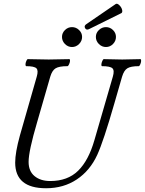

<svg xmlns="http://www.w3.org/2000/svg" viewBox="-20 -980 765 1013"><path d="M451.2 -827.1Q436 -818.8 429 -831.3Q421.9 -843.8 436 -853L590.8 -959Q598.6 -963.4 609.6 -952.6Q620.6 -941.9 624 -929.2Q627.4 -916.5 621.1 -911.1ZM307.1 -785.2Q307.1 -806.2 322.8 -821.5Q338.4 -836.9 359.9 -836.9Q381.3 -836.9 397.2 -821.5Q413.1 -806.2 413.1 -785.2Q413.1 -763.7 397.2 -747.8Q381.3 -731.9 359.9 -731.9Q338.4 -731.9 322.8 -747.8Q307.1 -763.7 307.1 -785.2ZM485.8 -785.2Q485.8 -806.2 501.7 -821.5Q517.6 -836.9 539.1 -836.9Q560.5 -836.9 576.2 -821.5Q591.8 -806.2 591.8 -785.2Q591.8 -763.7 576.2 -747.8Q560.5 -731.9 539.1 -731.9Q517.6 -731.9 501.7 -747.8Q485.8 -763.7 485.8 -785.2ZM223.1 13.2Q60.1 13.2 60.1 -122.1Q60.1 -175.3 85 -265.1L173.8 -575.2Q183.6 -608.4 172.1 -619.6Q160.6 -630.9 118.2 -630.9Q114.3 -632.3 114.5 -640.6Q114.7 -648.9 118.9 -658.4Q123 -668 127 -668Q201.2 -666 236.8 -666Q275.9 -666 346.2 -668Q350.1 -666.5 349.4 -658.2Q348.6 -649.9 344.2 -640.4Q339.8 -630.9 335.9 -630.9Q292 -630.9 273.4 -619.6Q254.9 -608.4 245.1 -575.2L175.8 -335Q130.9 -182.6 130.9 -126Q130.9 -76.7 162.4 -50.8Q193.8 -24.9 245.1 -24.9Q336.9 -24.9 392.1 -79.1Q447.3 -133.3 478 -240.2L575.2 -575.2Q585 -608.4 573.2 -619.6Q561.5 -630.9 518.1 -630.9Q514.2 -632.3 514.9 -640.6Q515.6 -648.9 519.8 -658.4Q523.9 -668 527.8 -668Q594.2 -666 625 -666Q656.7 -666 721.2 -668Q725.1 -666.5 724.6 -658.2Q724.1 -649.9 720 -640.4Q715.8 -630.9 711.9 -630.9Q669.9 -630.9 651.9 -619.6Q633.8 -608.4 624 -575.2L583 -433.1Q526.4 -235.8 493.2 -163.1Q455.1 -80.1 385.3 -33.4Q315.4 13.2 223.1 13.2Z"/></svg>

Font: Junicode SmCond
Style: Italic
Weight: 400
Width: 4
Italic angle: -11°
Designer: Peter S. Baker
Version: Version 2.206